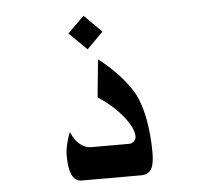

<svg xmlns="http://www.w3.org/2000/svg" viewBox="-45 -607 712 654"><g transform="rotate(-5 311.0 -279.5)"><path d="M323.2 -499 267.6 -443.4 207 -502.9 263.7 -558.6ZM457 -75.2Q457 -41 450.2 -24.4Q440.4 0 412.1 0H208Q184.6 0 173.8 -26.4Q165 -48.8 165 -89.8Q165 -107.4 170.4 -129.4Q175.8 -151.4 182.6 -168Q191.4 -148.4 199.2 -138.7Q222.7 -110.4 251 -110.4H382.8Q389.6 -110.4 397 -117.2Q404.3 -124 404.3 -133.8Q404.3 -161.1 372.1 -202.1Q337.9 -244.1 287.1 -277.3L299.8 -406.2Q300.8 -406.2 319.3 -390.6Q341.8 -372.1 362.3 -350.6Q390.6 -320.3 409.2 -292Q433.6 -254.9 446.3 -191.4Q457 -135.7 457 -75.2Z"/></g></svg>

Font: Thabit-Bold
Style: Bold
Weight: 700
Designer: Regenerated by Nadim Shaikli
Foundry: MAK Alagha
Version: 0.01